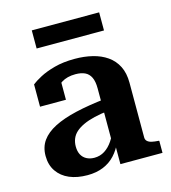

<svg xmlns="http://www.w3.org/2000/svg" viewBox="-106 -784 785 881"><g transform="rotate(-15 286.0 -344.0)"><path d="M373 -308 372 -251Q333 -247 302 -239.5Q271 -232 248.5 -221.5Q226 -211 211.5 -198Q197 -185 190 -168Q183 -151 183 -131Q183 -108 191.5 -92Q200 -76 216 -67.5Q232 -59 253 -59Q280 -59 302 -73Q324 -87 341 -112.5Q358 -138 371 -173L372 -103Q357 -68 333.5 -42.5Q310 -17 277 -3.5Q244 10 202 10Q153 10 116.5 -5.5Q80 -21 59 -51.5Q38 -82 38 -125Q38 -167 59.5 -197Q81 -227 123 -248.5Q165 -270 227.5 -284.5Q290 -299 373 -308ZM360 0V-101H349V-363Q349 -396 339.5 -415.5Q330 -435 312 -443.5Q294 -452 267 -452Q227 -452 200.5 -435Q174 -418 159 -394Q153 -404 153 -413.5Q153 -423 158.5 -431.5Q164 -440 173.5 -446Q183 -452 195 -455V-350H72V-456Q87 -468 115 -483Q143 -498 185 -509.5Q227 -521 282 -521Q327 -521 366 -511.5Q405 -502 434.5 -481.5Q464 -461 480.5 -428.5Q497 -396 497 -350V-90Q497 -79 504.5 -72Q512 -65 525.5 -62Q539 -59 557 -58L560 -57V0ZM126 -698H446V-612H126Z"/></g></svg>

Font: Roboto Serif 28pt SemiBold
Style: Regular
Weight: 600
Designer: Greg Gazdowicz
Foundry: Commercial Type
Version: Version 1.008